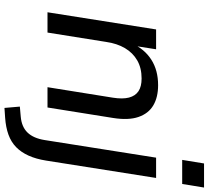

<svg xmlns="http://www.w3.org/2000/svg" viewBox="-57 -685 935 861"><g transform="rotate(90 410.5 -254.5)"><path d="M35 0 112 -487H201L184 -379H175Q200 -435 247.5 -465.5Q295 -496 362 -496Q416 -496 452.5 -474.5Q489 -453 504.5 -408Q520 -363 509 -294L462 0H371L418 -293Q425 -337 417.5 -365.5Q410 -394 389 -408Q368 -422 332 -422Q285 -422 251 -402.5Q217 -383 196 -347.5Q175 -312 168 -263L126 0ZM697 -604 713 -702H821L805 -604ZM464 193 458 124 503 120Q549 116 574.5 89.5Q600 63 608 13L687 -487H778L700 7Q693 51 678 84.5Q663 118 640 140.5Q617 163 584 175Q551 187 508 190Z"/></g></svg>

Font: Nunito Sans 12pt Medium
Style: Italic
Weight: 500
Italic angle: -9°
Designer: Vernon Adams
Foundry: Vernon Adams
Version: Version 3.101;gftools[0.9.27]